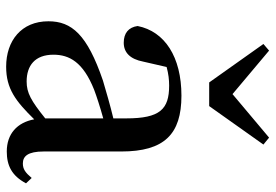

<svg xmlns="http://www.w3.org/2000/svg" viewBox="-152 -706 874 609"><g transform="rotate(90 284.5 -402.0)"><path d="M317 -629 439 -801 417 -819 279 -703 141 -819 120 -801 242 -629ZM356 -109C300 -64 275 -50 239 -50C189 -50 154 -76 154 -135C154 -185 177 -229 265 -264C286 -272 320 -283 356 -293ZM545 -66C528 -46 517 -38 499 -38C476 -38 461 -54 461 -104V-350C461 -487 406 -541 284 -541C161 -541 80 -488 63 -402C67 -373 86 -358 116 -358C147 -358 168 -378 176 -420L193 -494C215 -500 234 -502 252 -502C327 -502 356 -473 356 -366V-325C314 -315 270 -302 236 -292C90 -242 48 -193 48 -119C48 -33 110 15 192 15C262 15 301 -15 359 -74C369 -20 405 13 461 13C506 13 538 -3 562 -48Z"/></g></svg>

Font: Source Han Serif CN SemiBold
Style: Regular
Weight: 600
Designer: Ryoko NISHIZUKA 西塚涼子 (kana & ideographs); Frank Grießhammer (Latin, Greek & Cyrillic); Wenlong ZHANG 张文龙 (bopomofo); San
Foundry: Adobe Systems Incorporated
Version: Version 1.000;PS 1;hotconv 16.6.53;makeotf.lib2.5.65590